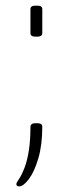

<svg xmlns="http://www.w3.org/2000/svg" viewBox="-20 -545 258 681"><path d="M48 116Q38 116 38 108Q38 103 47 90.5Q56 78 67 50Q77 24 82.5 -12.5Q88 -49 88 -95Q88 -108 106 -108H112Q130 -108 130 -96Q130 -31 116 16.5Q102 64 82.5 90Q63 116 48 116ZM106 -415Q88 -415 88 -427V-513Q88 -525 106 -525H112Q130 -525 130 -513V-427Q130 -415 112 -415Z"/></svg>

Font: Asap Semi Expanded Thin
Style: Regular
Weight: 100
Width: 6
Designer: Pablo Cosgaya
Foundry: Omnibus-Type
Version: Version 3.001; ttfautohint (v1.8.4.7-5d5b)